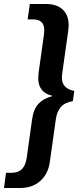

<svg xmlns="http://www.w3.org/2000/svg" viewBox="-31 -835 415 959"><path d="M312 -708Q312 -701 310 -683L280 -470Q278 -454 278 -448Q278 -392 340 -381L333 -330Q292 -323 272.5 -300Q253 -277 248 -240L218 -27Q210 33 170.5 68.5Q131 104 70 104H-11L-1 28H28Q91 28 102 -44L129 -237Q136 -290 161 -316.5Q186 -343 228 -354L229 -357Q160 -373 160 -445Q160 -453 162 -473L189 -666Q190 -672 190 -684Q190 -738 135 -738H107L118 -815H199Q253 -815 282.5 -787Q312 -759 312 -708Z"/></svg>

Font: Krub SemiBold
Style: Italic
Weight: 600
Italic angle: -8°
Designer: Ekaluck Peanpanawate
Foundry: Cadson Demak Co.,Ltd.
Version: Version 1.000; ttfautohint (v1.6)